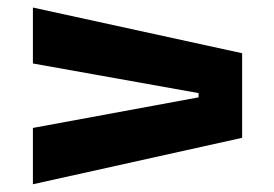

<svg xmlns="http://www.w3.org/2000/svg" viewBox="-20 -544 707 496"><path d="M493 -303.5 65 -380V-524.5L605.5 -406.5V-188L65 -68V-213.5L493 -292.5Z"/></svg>

Font: Anek Latin Expanded
Style: Bold
Weight: 700
Width: 7
Designer: Yesha Goshar
Foundry: Ek Type
Version: Version 1.003